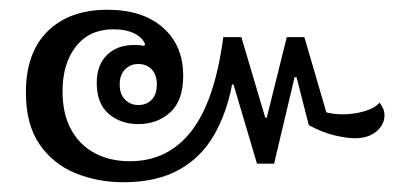

<svg xmlns="http://www.w3.org/2000/svg" viewBox="-20 -447 818 393"><path d="M233 -74Q180 -74 134.5 -92.5Q89 -111 61 -151.5Q33 -192 33 -258Q33 -339 77.5 -383Q122 -427 200 -427Q272 -427 313.5 -390.5Q355 -354 355 -292Q355 -241 328.5 -217Q302 -193 263 -193Q227 -193 202.5 -214Q178 -235 178 -277Q178 -314 199 -334.5Q220 -355 255 -355Q262 -355 267 -354.5Q272 -354 275 -353L277 -356Q273 -369 256 -378Q239 -387 212 -387Q163 -387 135.5 -352Q108 -317 108 -260Q108 -214 125.5 -182Q143 -150 174 -133.5Q205 -117 246 -117Q324 -117 372 -179Q420 -241 437 -371H474L523 -206H526L567 -371H603L648 -217Q656 -215 664.5 -214Q673 -213 681 -213Q705 -213 726.5 -219.5Q748 -226 757 -237Q762 -230 764.5 -224Q767 -218 767 -211Q767 -192 750.5 -178Q734 -164 706 -164Q690 -164 664.5 -170Q639 -176 612 -191L587 -289H583L541 -112H506L458 -274H455Q444 -215 417.5 -169.5Q391 -124 345.5 -99Q300 -74 233 -74ZM263 -232Q280 -232 290.5 -243Q301 -254 301 -274Q301 -294 290.5 -305Q280 -316 263 -316Q247 -316 236 -305Q225 -294 225 -274Q225 -254 236 -243Q247 -232 263 -232Z"/></svg>

Font: Noto Serif Thai SemiCondensed
Style: Regular
Weight: 400
Width: 4
Designer: Monotype Design Team
Foundry: Monotype Imaging Inc.
Version: Version 2.002